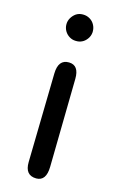

<svg xmlns="http://www.w3.org/2000/svg" viewBox="-118 -781 515 853"><g transform="rotate(15 140.0 -354.5)"><path d="M152.3 -732.9Q153.3 -732.9 154.3 -732.9Q170.9 -732.9 185.1 -724.6Q200.2 -715.8 208 -700.2Q214.8 -687 214.8 -671.9Q214.8 -669.4 214.8 -667Q213.4 -649.4 202.6 -635.3Q192.9 -622.6 181.2 -617.2Q168.9 -610.8 153.8 -611.3Q152.3 -611.3 150.9 -611.3Q135.7 -611.8 123 -619.6Q109.9 -627.4 101.6 -641.1Q93.3 -655.3 93.3 -671.9Q93.3 -687.5 101.1 -701.2Q109.4 -715.3 122.1 -724.1Q135.7 -732.9 152.3 -732.9ZM148.9 -511.2Q195.3 -510.3 194.3 -447.8L187.5 -41.5Q186.5 24.4 140.6 24.4Q88.4 23.9 89.8 -37.6L98.1 -447.3Q99.6 -512.2 148.9 -511.2Z"/></g></svg>

Font: Comic Relief
Style: Regular
Weight: 400
Designer: Jeff Davis
Foundry: Loudifier
Version: Version 1.0